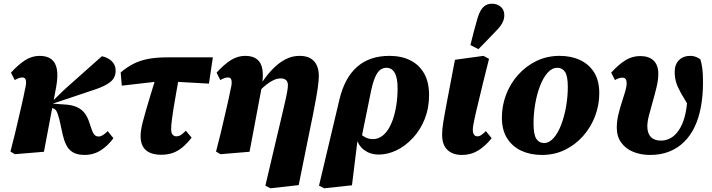

<svg xmlns="http://www.w3.org/2000/svg" viewBox="-20 -816 3825 1031"><path d="M36 -2Q50 -55 60 -96.5Q70 -138 78.5 -175.5Q87 -213 96 -251Q105 -289 114 -335Q119 -354 120 -368.5Q121 -383 116.5 -391.5Q112 -400 100 -400Q91 -400 81 -396.5Q71 -393 59 -386L39 -426Q79 -470 115.5 -493Q152 -516 193 -516Q233 -516 256 -498Q279 -480 285.5 -444Q292 -408 282 -351L216 -1L60 12ZM434 16Q386 16 358.5 -7.5Q331 -31 317 -92L299 -174Q290 -208 282.5 -220.5Q275 -233 259 -236L241 -239V-274H263L328 -337L527 -514Q558 -508 579.5 -488Q601 -468 601 -437Q601 -400 574 -377Q547 -354 486 -334L262 -259H268L326 -255Q365 -253 390.5 -242Q416 -231 432.5 -211Q449 -191 459 -160L473 -119Q481 -97 489.5 -90Q498 -83 510 -83Q520 -83 532.5 -90.5Q545 -98 558 -112L589 -74Q561 -35 522 -9.5Q483 16 434 16Z M634 -356 628 -427Q661 -455 696 -473Q731 -491 775 -499.5Q819 -508 878 -508H1123L1102 -367L886 -379H834ZM846 15Q791 15 763 -10Q735 -35 735 -85Q735 -100 737.5 -117.5Q740 -135 746.5 -160.5Q753 -186 763.5 -222.5Q774 -259 790 -311.5Q806 -364 829 -438L947 -435Q935 -366 926 -317Q917 -268 912 -235Q907 -202 904 -180.5Q901 -159 900 -145.5Q899 -132 899 -122Q899 -102 907 -93Q915 -84 926 -84Q940 -84 951 -91Q962 -98 978 -114L1009 -77Q985 -46 960.5 -25.5Q936 -5 908.5 5Q881 15 846 15Z M1140 -2Q1154 -55 1164 -96.5Q1174 -138 1182.5 -175.5Q1191 -213 1200 -251Q1209 -289 1218 -335Q1223 -354 1224 -368.5Q1225 -383 1220.5 -391.5Q1216 -400 1204 -400Q1195 -400 1185 -396.5Q1175 -393 1163 -386L1143 -426Q1183 -470 1219.5 -493Q1256 -516 1297 -516Q1337 -516 1360 -498Q1383 -480 1389 -444Q1395 -408 1386 -351L1320 -1L1164 12ZM1405 181 1460 -53Q1481 -141 1494 -196.5Q1507 -252 1514 -283.5Q1521 -315 1523.5 -332Q1526 -349 1526 -360Q1526 -376 1516.5 -385.5Q1507 -395 1487 -395Q1470 -395 1451.5 -387Q1433 -379 1413 -363.5Q1393 -348 1369 -324L1363 -375H1388Q1416 -417 1447.5 -448.5Q1479 -480 1514 -498Q1549 -516 1588 -516Q1626 -516 1648.5 -502Q1671 -488 1681.5 -464Q1692 -440 1692 -409Q1692 -395 1690.5 -379.5Q1689 -364 1686 -341.5Q1683 -319 1676.5 -284Q1670 -249 1660 -197Q1650 -145 1634 -70L1584 178L1432 195Z M1721 195 1693 181 1803 -283Q1831 -399 1898 -457.5Q1965 -516 2071 -516Q2135 -516 2182.5 -492.5Q2230 -469 2257 -422.5Q2284 -376 2284 -305Q2284 -235 2260.5 -176.5Q2237 -118 2197 -75Q2157 -32 2109.5 -9Q2062 14 2013 14Q1969 14 1936 -10Q1903 -34 1890 -84L1909 -102Q1924 -88 1942 -78.5Q1960 -69 1983 -69Q2006 -69 2026.5 -82Q2047 -95 2063 -119Q2079 -143 2090.5 -177Q2102 -211 2108.5 -253Q2115 -295 2115 -342Q2115 -398 2099.5 -425Q2084 -452 2055 -452Q2037 -452 2022 -441Q2007 -430 1995 -403Q1983 -376 1973 -330L1920 -70L1900 -65L1870 179Z M2461 16Q2411 16 2382.5 -11Q2354 -38 2354 -94Q2354 -106 2355.5 -122.5Q2357 -139 2360.5 -161Q2364 -183 2369.5 -212.5Q2375 -242 2382 -280L2423 -495L2576 -516L2606 -500L2574 -372Q2562 -320 2552.5 -282.5Q2543 -245 2537 -218Q2531 -191 2527 -172.5Q2523 -154 2521 -141.5Q2519 -129 2519 -119Q2519 -101 2525.5 -92.5Q2532 -84 2544 -84Q2555 -84 2566 -92Q2577 -100 2589 -112L2620 -74Q2587 -32 2548 -8Q2509 16 2461 16ZM2506 -574Q2515 -610 2524 -645Q2533 -680 2543 -714Q2552 -745 2563.5 -763Q2575 -781 2589.5 -788.5Q2604 -796 2622 -796Q2650 -796 2669 -779.5Q2688 -763 2688 -735Q2688 -712 2677 -692Q2666 -672 2644 -650Q2620 -624 2597 -601Q2574 -578 2549 -552Z M2890 16Q2828 16 2779.5 -6.5Q2731 -29 2703 -73.5Q2675 -118 2675 -185Q2675 -248 2697.5 -307.5Q2720 -367 2762 -414Q2804 -461 2860.5 -488.5Q2917 -516 2985 -516Q3047 -516 3095 -493.5Q3143 -471 3170.5 -427Q3198 -383 3198 -315Q3198 -252 3175.5 -192.5Q3153 -133 3111.5 -86Q3070 -39 3014 -11.5Q2958 16 2890 16ZM2901 -48Q2929 -48 2952.5 -74.5Q2976 -101 2993 -145Q3010 -189 3019.5 -242.5Q3029 -296 3029 -349Q3029 -408 3014 -430Q2999 -452 2973 -452Q2944 -452 2920.5 -425.5Q2897 -399 2880 -355Q2863 -311 2854 -258Q2845 -205 2845 -154Q2845 -93 2860 -70.5Q2875 -48 2901 -48Z M3471 16Q3421 16 3380.5 -0.5Q3340 -17 3316 -50Q3292 -83 3292 -130Q3292 -164 3300 -198.5Q3308 -233 3318.5 -265Q3329 -297 3337 -324Q3345 -351 3345 -369Q3345 -384 3339.5 -391.5Q3334 -399 3321 -399Q3313 -399 3302.5 -395.5Q3292 -392 3282 -386L3262 -426Q3302 -470 3338.5 -492.5Q3375 -515 3417 -515Q3465 -515 3490 -490.5Q3515 -466 3515 -419Q3515 -388 3506 -350Q3497 -312 3485.5 -272Q3474 -232 3465 -197Q3456 -162 3456 -138Q3456 -100 3475 -80.5Q3494 -61 3528 -61Q3562 -61 3588.5 -79Q3615 -97 3634 -131.5Q3653 -166 3662.5 -214.5Q3672 -263 3672 -324Q3672 -337 3672 -350Q3672 -363 3672 -376L3701 -354L3687 -231Q3656 -282 3637.5 -314.5Q3619 -347 3611 -373Q3603 -399 3603 -430Q3603 -471 3627 -494Q3651 -517 3691 -516Q3707 -515 3719.5 -509.5Q3732 -504 3741 -497Q3747 -478 3751 -450.5Q3755 -423 3755 -374Q3755 -304 3744 -243.5Q3733 -183 3710.5 -135.5Q3688 -88 3653.5 -54Q3619 -20 3573.5 -2Q3528 16 3471 16Z"/></svg>

Font: Source Serif 4 ExtraBold
Style: Italic
Weight: 800
Italic angle: -12°
Designer: Frank Grießhammer
Foundry: Adobe Systems Incorporated
Version: Version 4.004;hotconv 1.0.116;makeotfexe 2.5.65601